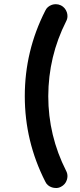

<svg xmlns="http://www.w3.org/2000/svg" viewBox="-20 -831 389 938"><path d="M201.2 -778.8C134.3 -647.5 101.1 -508.3 101.1 -361.3C101.1 -214.4 134.3 -75.2 201.2 56.2C207.5 70.3 218.8 79.6 233.9 84.5C240.2 86.4 246.6 87.4 252.9 87.4C261.2 87.9 269.5 85.9 277.8 81.5C292 74.2 301.8 63 306.6 47.9C308.6 41.5 309.6 35.6 309.6 29.8C309.6 21 307.6 12.2 303.2 3.9C245.1 -110.8 215.8 -232.4 215.8 -361.3C216.3 -490.7 245.1 -612.3 303.2 -727.1C307.6 -735.4 309.6 -743.7 309.6 -752.4C309.6 -758.8 308.6 -764.6 306.6 -771C301.3 -786.1 292 -797.4 277.8 -804.7C269.5 -808.6 261.2 -810.5 252.9 -810.5C246.6 -810.5 240.2 -809.6 233.9 -807.6C218.8 -802.2 207.5 -793 201.2 -778.8Z"/></svg>

Font: Nemoy
Style: Bold
Weight: 700
Designer: BSozoo
Foundry: BSozoo
Version: Version 001.000